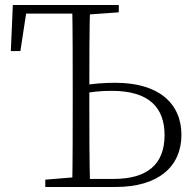

<svg xmlns="http://www.w3.org/2000/svg" viewBox="-20 -743 769 763"><path d="M302 0H440C608 0 701 -80 701 -207C701 -331 612 -414 439 -414C393 -414 349 -411 302 -402V-370C343 -378 381 -382 424 -382C573 -382 634 -315 634 -206C634 -89 564 -32 432 -32H302ZM267 0H338C335 -110 335 -221 335 -333V-389C335 -502 335 -614 338 -723H267C269 -613 269 -502 269 -390V-333C269 -221 269 -110 267 0ZM23 -540H61L89 -723L58 -689H307V-723H31ZM160 0H302V-40H293L160 -29ZM301 -684H313L452 -694V-723H301Z"/></svg>

Font: Source Han Serif CN VF
Style: Regular
Weight: 250
Designer: Ryoko NISHIZUKA 西塚涼子 (kana & ideographs); Frank Grießhammer (Latin, Greek & Cyrillic); Wenlong ZHANG 张文龙 (bopomofo); San
Foundry: Adobe
Version: Version 2.002;hotconv 1.1.0;makeotfexe 2.6.0